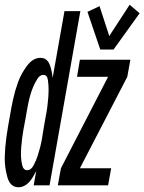

<svg xmlns="http://www.w3.org/2000/svg" viewBox="-41 -782 609 810"><path d="M37 8Q2 8 -10 -35Q-22 -78 -21 -119Q-20 -160 -14 -203Q-8 -246 0 -288Q6 -325 14 -362Q22 -399 35 -435Q48 -471 73 -504.5Q98 -538 130 -538Q160 -538 171 -503Q179 -478 181 -453L231 -735H298L168 0H101L112 -61Q105 -48 97 -34Q71 8 37 8ZM203 0 216 -72 415 -458H284L296 -530H509L496 -458L296 -72H428L415 0ZM74 -64Q90 -64 101 -85Q112 -106 118 -125Q124 -144 129 -163Q132 -176 135 -190L141 -228L152 -292Q156 -311 158.5 -330Q161 -349 162.5 -368.5Q164 -388 164 -406Q164 -424 161 -445Q158 -466 142 -466Q127 -466 116.5 -449Q106 -432 99 -415.5Q92 -399 87 -381.5Q82 -364 78.5 -347Q75 -330 72 -312.5Q69 -295 66 -278Q62 -258 58.5 -238.5Q55 -219 52.5 -199.5Q50 -180 48.5 -160.5Q47 -141 47.5 -122.5Q48 -104 53 -84Q58 -64 74 -64ZM382 -573 328 -732 379 -756 420 -630 506 -762 548 -726 438 -573Z"/></svg>

Font: Iosevka SS08
Style: Italic
Weight: 400
Italic angle: -10°
Monospace: yes
Designer: Belleve Invis
Foundry: Belleve Invis
Version: 2.1.0; ttfautohint (v1.8.2)